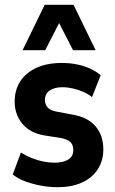

<svg xmlns="http://www.w3.org/2000/svg" viewBox="-20 -768 477 799"><path d="M220 11Q183 11 147.5 4Q112 -3 83 -14Q54 -25 33 -42L67 -133Q90 -119 114 -109.5Q138 -100 162 -95.5Q186 -91 207 -91Q243 -91 264 -104Q285 -117 285 -143Q285 -166 272 -177.5Q259 -189 232 -194L167 -204Q105 -214 73 -253Q41 -292 41 -345Q41 -393 64 -429Q87 -465 131 -485.5Q175 -506 238 -506Q271 -506 300.5 -500Q330 -494 355 -482.5Q380 -471 399 -455L363 -364Q347 -377 326 -386Q305 -395 283 -400Q261 -405 239 -405Q207 -405 187 -391.5Q167 -378 167 -352Q167 -332 179.5 -319.5Q192 -307 218 -303L282 -291Q346 -280 378 -242Q410 -204 410 -146Q410 -99 386.5 -63Q363 -27 320.5 -8Q278 11 220 11ZM74 -559 166 -748H286L378 -559H284L226 -672L168 -559Z"/></svg>

Font: Nunito Sans 10pt Condensed ExtraBold
Style: Regular
Weight: 800
Width: 3
Designer: Vernon Adams
Foundry: Vernon Adams
Version: Version 3.101;gftools[0.9.27]